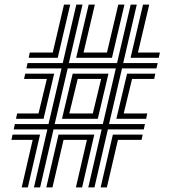

<svg xmlns="http://www.w3.org/2000/svg" viewBox="-20 -820 750 840"><path d="M128.5 0 187.2 -254H40L45 -277.2H192.2L249.2 -520.8H95.5L100.5 -544H254.5L314 -800H341L281.2 -544H492L551.8 -800H578.5L519 -544H669.8L664.5 -520.8H513.8L457 -277.2H614L609.2 -254H452L393.2 0H366.2L424.8 -254H214.2L155.5 0ZM219.2 -277.2H430L486.8 -520.8H276.2ZM251.2 -300.2 298 -497.8H454.5L407.8 -300.2ZM283.2 -323.5H386L422.5 -474.8H320ZM105.5 -567 110.2 -590.2H210.8L260 -800H287.2L232.5 -567ZM50 -300.2 55 -323.5H148.5L185 -474.8H85.2L90.5 -497.8H217L170.5 -300.2ZM74.8 0 123 -208H30L35 -231H155.2L101.8 0ZM313.2 -567 368 -800H395L345.5 -590.2H448L497.5 -800H524.5L469.8 -567ZM182.5 0 236 -231H392.5L339.2 0H312L360.2 -208H258L209.5 0ZM551.2 -567 605.8 -800H633L583.5 -590.2H679.5L674.8 -567ZM489 -300.2 536 -497.8H659.5L654.5 -474.8H557.8L521.2 -323.5H624.2L619.2 -300.2ZM420.2 0 473.8 -231H604.2L599.2 -208H496L447.5 0Z"/></svg>

Font: Big Shoulders Inline Text Thin ExtraBold
Style: Regular
Weight: 800
Version: Version 2.002